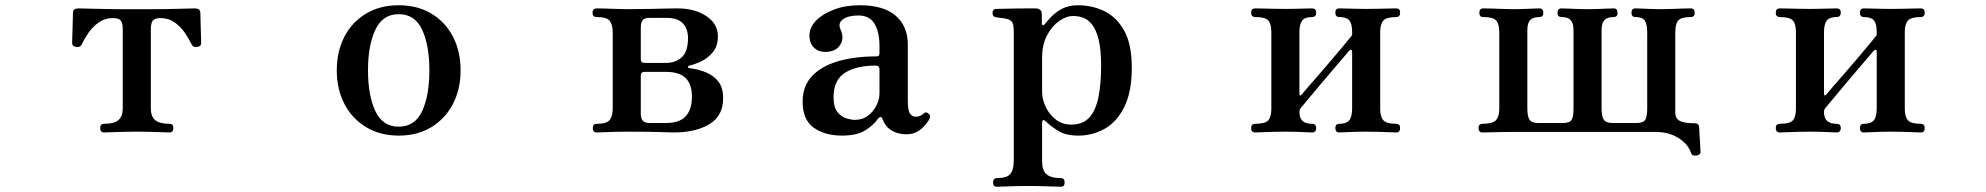

<svg xmlns="http://www.w3.org/2000/svg" viewBox="-20 -505 7572 732"><path d="M377 0Q362 0 362 -17Q362 -33 377 -33Q416 -33 432 -47.5Q448 -62 448 -92V-393Q448 -417 440.5 -426.5Q433 -436 410 -436Q380 -436 356.5 -419.5Q333 -403 317 -379.5Q301 -356 291 -335Q286 -324 270.5 -326Q255 -328 255 -341Q255 -345 255.5 -359.5Q256 -374 256.5 -393Q257 -412 257.5 -429Q258 -446 258 -453Q258 -465 263.5 -469Q269 -473 280 -473Q282 -473 300 -472.5Q318 -472 343 -471.5Q368 -471 391 -470.5Q414 -470 426 -470H577Q594 -470 617.5 -470.5Q641 -471 664 -471.5Q687 -472 703.5 -472.5Q720 -473 722 -473Q733 -473 738.5 -469Q744 -465 744 -453Q744 -446 744.5 -429Q745 -412 745.5 -393Q746 -374 746.5 -359.5Q747 -345 747 -341Q747 -328 731.5 -326Q716 -324 711 -335Q701 -356 685 -379.5Q669 -403 646 -419.5Q623 -436 592 -436Q570 -436 562.5 -426.5Q555 -417 555 -393V-92Q555 -62 571 -47.5Q587 -33 626 -33Q641 -33 641 -17Q641 0 626 0Q619 0 595.5 -1Q572 -2 546 -2.5Q520 -3 502 -3Q485 -3 458 -2.5Q431 -2 408 -1Q385 0 377 0Z M1500 12Q1429 12 1375.5 -20.5Q1322 -53 1293 -109Q1264 -165 1264 -237Q1264 -309 1293 -365Q1322 -421 1375.5 -453Q1429 -485 1500 -485Q1572 -485 1625 -453Q1678 -421 1707 -365Q1736 -309 1736 -237Q1736 -165 1707 -109Q1678 -53 1625 -20.5Q1572 12 1500 12ZM1500 -22Q1562 -22 1589.5 -81.5Q1617 -141 1617 -237Q1617 -332 1589.5 -391.5Q1562 -451 1500 -451Q1439 -451 1411 -391.5Q1383 -332 1383 -237Q1383 -141 1411 -81.5Q1439 -22 1500 -22Z M2255 0Q2240 0 2240 -17Q2240 -33 2255 -33Q2293 -33 2304.5 -47.5Q2316 -62 2316 -92V-381Q2316 -411 2304.5 -425.5Q2293 -440 2255 -440Q2239 -440 2239 -457Q2239 -473 2255 -473Q2263 -473 2284 -472.5Q2305 -472 2329.5 -471Q2354 -470 2371 -470Q2417 -470 2457 -471Q2497 -472 2525.5 -472.5Q2554 -473 2563 -473Q2629 -473 2673 -443.5Q2717 -414 2717 -367Q2717 -330 2698.5 -307Q2680 -284 2655 -272Q2630 -260 2609 -255Q2603 -254 2603 -250Q2603 -246 2609 -245Q2644 -241 2673 -228.5Q2702 -216 2719.5 -193Q2737 -170 2737 -131Q2737 -63 2684.5 -31.5Q2632 0 2549 0Q2534 0 2493.5 -1.5Q2453 -3 2370 -3Q2353 -3 2328.5 -2.5Q2304 -2 2283.5 -1Q2263 0 2255 0ZM2457 -36H2518Q2571 -36 2594.5 -62Q2618 -88 2618 -137Q2618 -182 2595 -206.5Q2572 -231 2517 -231H2438Q2423 -231 2423 -217V-73Q2423 -53 2431 -44.5Q2439 -36 2457 -36ZM2438 -265H2518Q2555 -265 2579 -286.5Q2603 -308 2603 -360Q2603 -395 2583.5 -416Q2564 -437 2520 -437H2457Q2438 -437 2430.5 -428.5Q2423 -420 2423 -400V-279Q2423 -265 2438 -265Z M3190 12Q3125 12 3082.5 -18Q3040 -48 3040 -118Q3040 -176 3075 -214Q3110 -252 3173.5 -271Q3237 -290 3322 -290Q3333 -290 3333 -301V-329Q3333 -383 3314 -414.5Q3295 -446 3253 -446Q3214 -446 3194 -431.5Q3174 -417 3184 -394Q3200 -360 3183 -333.5Q3166 -307 3125 -307Q3100 -307 3083 -323.5Q3066 -340 3066 -370Q3066 -400 3091 -426Q3116 -452 3159.5 -468.5Q3203 -485 3258 -485Q3349 -485 3395 -445Q3441 -405 3441 -335V-123Q3441 -83 3449.5 -71.5Q3458 -60 3471 -60Q3481 -60 3488.5 -63.5Q3496 -67 3500 -71Q3511 -82 3522 -70Q3527 -65 3526 -59Q3525 -53 3521 -47Q3507 -24 3486 -8.5Q3465 7 3436 7Q3404 7 3380 -7Q3356 -21 3344 -52Q3341 -60 3336.5 -59Q3332 -58 3328 -53Q3309 -26 3277 -7Q3245 12 3190 12ZM3239 -48Q3269 -48 3290 -64.5Q3311 -81 3322 -104Q3333 -127 3333 -148V-240Q3333 -255 3319 -255Q3245 -255 3201.5 -227.5Q3158 -200 3158 -135Q3158 -96 3173 -77.5Q3188 -59 3207.5 -53.5Q3227 -48 3239 -48Z M3781 207Q3766 207 3766 191Q3766 174 3781 174Q3819 174 3832 158Q3845 142 3845 106V-384Q3845 -412 3838.5 -421Q3832 -430 3818 -433Q3811 -435 3797.5 -436.5Q3784 -438 3778 -439Q3764 -441 3764 -455Q3764 -471 3779 -471Q3782 -471 3802.5 -471.5Q3823 -472 3850 -472.5Q3877 -473 3899 -473Q3921 -473 3927 -473Q3952 -473 3952 -450V-417Q3952 -410 3956 -409Q3960 -408 3964 -414Q3973 -425 3989 -442Q4005 -459 4030 -472Q4055 -485 4089 -485Q4144 -485 4190.5 -462.5Q4237 -440 4266 -388Q4295 -336 4295 -247Q4295 -155 4266.5 -97.5Q4238 -40 4191.5 -14Q4145 12 4091 12Q4044 12 4015.5 -5.5Q3987 -23 3967 -42Q3960 -49 3956.5 -46.5Q3953 -44 3953 -37V109Q3953 145 3970 159.5Q3987 174 4024 174Q4039 174 4039 191Q4039 207 4024 207Q4017 207 3993.5 206Q3970 205 3943.5 204.5Q3917 204 3899 204Q3882 204 3857 204.5Q3832 205 3810.5 206Q3789 207 3781 207ZM4064 -30Q4109 -30 4133.5 -57.5Q4158 -85 4168 -135.5Q4178 -186 4178 -253Q4178 -316 4168.5 -354Q4159 -392 4143.5 -411.5Q4128 -431 4109.5 -437.5Q4091 -444 4072 -444Q4045 -444 4017.5 -424.5Q3990 -405 3971.5 -369.5Q3953 -334 3953 -285V-155Q3953 -127 3966.5 -98Q3980 -69 4005 -49.5Q4030 -30 4064 -30Z M4766 0Q4750 0 4750 -17Q4750 -33 4766 -33Q4804 -33 4815.5 -46.5Q4827 -60 4827 -90V-383Q4827 -413 4815.5 -426.5Q4804 -440 4766 -440Q4750 -440 4750 -457Q4750 -473 4766 -473Q4773 -473 4794 -472.5Q4815 -472 4839.5 -471.5Q4864 -471 4881 -471Q4899 -471 4919.5 -471.5Q4940 -472 4957.5 -472.5Q4975 -473 4982 -473Q4998 -473 4998 -457Q4998 -440 4982 -440Q4955 -440 4944.5 -426.5Q4934 -413 4934 -381V-148Q4934 -142 4937 -141Q4940 -140 4944 -146Q4948 -151 4966 -172Q4984 -193 5010 -222.5Q5036 -252 5061.5 -282.5Q5087 -313 5106.5 -336Q5126 -359 5131 -366Q5133 -368 5134 -370Q5135 -372 5135 -376V-383Q5135 -415 5124 -427.5Q5113 -440 5086 -440Q5071 -440 5071 -457Q5071 -473 5086 -473Q5094 -473 5111.5 -472.5Q5129 -472 5150 -471.5Q5171 -471 5188 -471Q5206 -471 5230 -471.5Q5254 -472 5275 -472.5Q5296 -473 5303 -473Q5318 -473 5318 -457Q5318 -440 5303 -440Q5266 -440 5254 -426.5Q5242 -413 5242 -383V-90Q5242 -60 5254 -46.5Q5266 -33 5303 -33Q5318 -33 5318 -17Q5318 0 5303 0Q5296 0 5275 -1Q5254 -2 5230 -2.5Q5206 -3 5188 -3Q5171 -3 5150 -2.5Q5129 -2 5111.5 -1Q5094 0 5086 0Q5071 0 5071 -17Q5071 -33 5086 -33Q5113 -33 5124 -46.5Q5135 -60 5135 -92V-307Q5135 -314 5131.5 -315Q5128 -316 5123 -311Q5117 -304 5098.5 -282Q5080 -260 5054.5 -230.5Q5029 -201 5004.5 -171.5Q4980 -142 4962 -120.5Q4944 -99 4939 -93Q4936 -89 4935 -85Q4934 -81 4934 -79Q4934 -54 4946.5 -43.5Q4959 -33 4982 -33Q4998 -33 4998 -17Q4998 0 4982 0Q4975 0 4957.5 -1Q4940 -2 4919.5 -2.5Q4899 -3 4881 -3Q4864 -3 4839.5 -2.5Q4815 -2 4794 -1Q4773 0 4766 0Z M6448 88Q6431 90 6428 80Q6416 44 6379 21Q6342 -2 6291 -2H5741Q5724 -2 5701 -1.5Q5678 -1 5659 -0.5Q5640 0 5632 0Q5617 0 5617 -17Q5617 -33 5632 -33Q5670 -33 5683 -46.5Q5696 -60 5696 -90V-382Q5696 -413 5684.5 -426.5Q5673 -440 5635 -440Q5620 -440 5620 -456Q5620 -473 5635 -473Q5643 -473 5663.5 -472.5Q5684 -472 5708 -471Q5732 -470 5749 -470Q5775 -470 5806.5 -471.5Q5838 -473 5849 -473Q5864 -473 5864 -456Q5864 -440 5849 -440Q5825 -440 5814 -428.5Q5803 -417 5803 -390V-92Q5803 -61 5811.5 -48.5Q5820 -36 5845 -36H5938Q5964 -36 5971.5 -47.5Q5979 -59 5979 -91V-390Q5979 -417 5968 -428.5Q5957 -440 5934 -440Q5918 -440 5918 -456Q5918 -473 5934 -473Q5945 -473 5976 -471.5Q6007 -470 6033 -470Q6059 -470 6090 -471.5Q6121 -473 6132 -473Q6147 -473 6147 -456Q6147 -440 6132 -440Q6108 -440 6097 -428.5Q6086 -417 6086 -390V-92Q6086 -61 6094.5 -48.5Q6103 -36 6128 -36H6219Q6245 -36 6252.5 -48.5Q6260 -61 6260 -92V-380Q6260 -412 6251 -426Q6242 -440 6215 -440Q6200 -440 6200 -456Q6200 -473 6215 -473Q6226 -473 6257.5 -471.5Q6289 -470 6315 -470Q6333 -470 6356 -471Q6379 -472 6399 -472.5Q6419 -473 6426 -473Q6441 -473 6441 -456Q6441 -440 6426 -440Q6389 -440 6378 -426.5Q6367 -413 6367 -382V-75Q6367 -53 6384.5 -44Q6402 -35 6441 -35Q6457 -35 6458 -20Q6458 -14 6459 0.5Q6460 15 6461 31.5Q6462 48 6462.5 60.5Q6463 73 6463 75Q6464 80 6459 83.5Q6454 87 6448 88Z M6766 0Q6750 0 6750 -17Q6750 -33 6766 -33Q6804 -33 6815.5 -46.5Q6827 -60 6827 -90V-383Q6827 -413 6815.5 -426.5Q6804 -440 6766 -440Q6750 -440 6750 -457Q6750 -473 6766 -473Q6773 -473 6794 -472.5Q6815 -472 6839.5 -471.5Q6864 -471 6881 -471Q6899 -471 6919.5 -471.5Q6940 -472 6957.5 -472.5Q6975 -473 6982 -473Q6998 -473 6998 -457Q6998 -440 6982 -440Q6955 -440 6944.5 -426.5Q6934 -413 6934 -381V-148Q6934 -142 6937 -141Q6940 -140 6944 -146Q6948 -151 6966 -172Q6984 -193 7010 -222.5Q7036 -252 7061.5 -282.5Q7087 -313 7106.5 -336Q7126 -359 7131 -366Q7133 -368 7134 -370Q7135 -372 7135 -376V-383Q7135 -415 7124 -427.5Q7113 -440 7086 -440Q7071 -440 7071 -457Q7071 -473 7086 -473Q7094 -473 7111.5 -472.5Q7129 -472 7150 -471.5Q7171 -471 7188 -471Q7206 -471 7230 -471.5Q7254 -472 7275 -472.5Q7296 -473 7303 -473Q7318 -473 7318 -457Q7318 -440 7303 -440Q7266 -440 7254 -426.5Q7242 -413 7242 -383V-90Q7242 -60 7254 -46.5Q7266 -33 7303 -33Q7318 -33 7318 -17Q7318 0 7303 0Q7296 0 7275 -1Q7254 -2 7230 -2.5Q7206 -3 7188 -3Q7171 -3 7150 -2.5Q7129 -2 7111.5 -1Q7094 0 7086 0Q7071 0 7071 -17Q7071 -33 7086 -33Q7113 -33 7124 -46.5Q7135 -60 7135 -92V-307Q7135 -314 7131.5 -315Q7128 -316 7123 -311Q7117 -304 7098.5 -282Q7080 -260 7054.5 -230.5Q7029 -201 7004.5 -171.5Q6980 -142 6962 -120.5Q6944 -99 6939 -93Q6936 -89 6935 -85Q6934 -81 6934 -79Q6934 -54 6946.5 -43.5Q6959 -33 6982 -33Q6998 -33 6998 -17Q6998 0 6982 0Q6975 0 6957.5 -1Q6940 -2 6919.5 -2.5Q6899 -3 6881 -3Q6864 -3 6839.5 -2.5Q6815 -2 6794 -1Q6773 0 6766 0Z"/></svg>

Font: Zen Old Mincho Black
Style: Regular
Weight: 900
Designer: Yoshimichi Ohira
Foundry: Positype
Version: Version 1.001